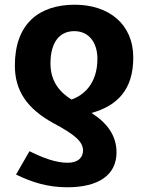

<svg xmlns="http://www.w3.org/2000/svg" viewBox="-20 -574 627 814"><path d="M265 220C398 220 474 168 474 72C474 -2 431 -55 368 -95C478 -126 545 -194 545 -330C545 -473 440 -554 297 -554C144 -554 43 -472 43 -296C43 -190 94 -113 208 -51C298 -3 332 27 332 64C332 92 313 116 267 116C217 116 163 96 105 67L48 166C114 198 181 220 265 220ZM283 -152C230 -185 194 -232 194 -305C194 -393 231 -442 295 -442C358 -442 393 -392 393 -325C393 -215 330 -168 283 -152Z"/></svg>

Font: Noto Sans Display
Style: Bold
Weight: 700
Designer: Monotype Design Team
Foundry: Monotype Imaging Inc.
Version: Version 1.900